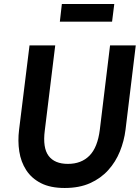

<svg xmlns="http://www.w3.org/2000/svg" viewBox="-20 -926 696 956"><path d="M288 -906H549L538 -818H278ZM75 -280 127 -700H255L203 -276Q192 -190 222 -150Q252 -110 318 -110Q385 -110 425.5 -151Q466 -192 477 -280L528 -700H656L605 -280Q598 -224 577 -172Q556 -120 519 -79Q482 -38 428.5 -14Q375 10 302 10Q231 10 184 -14Q137 -38 110.5 -79Q84 -120 76 -172Q68 -224 75 -280Z"/></svg>

Font: Haskoy Bold
Style: Italic
Weight: 700
Designer: Ertekin Erdin
Foundry: Ertekin Erdin
Version: Version 2.000; ttfautohint (v1.8.4.7-5d5b)